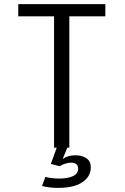

<svg xmlns="http://www.w3.org/2000/svg" viewBox="-20 -720 610 936"><path d="M271 90.5 228 79 256.5 0H243.5V-640.5H69V-700H493.5V-640.5H318V0H308L285.5 55Q310.5 37 348 37Q379 37 400.8 51.2Q422.5 65.5 422.5 95Q422.5 129.5 399.8 153Q377 176.5 342.5 186.2Q308 196 263.5 196Q223 196 185 187L201 142.5Q233.5 150.5 268 150.5Q309.5 150.5 335.2 138.8Q361 127 361 102Q361 73 326 73Q312 73 296 78.5Q280 84 271 90.5Z"/></svg>

Font: League Mono Narrow Light
Style: Regular
Weight: 300
Width: 3
Designer: Tyler Finck
Foundry: The League of Moveable Type / Tyler Finck
Version: Version 2.210